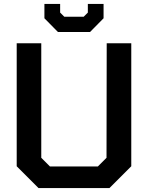

<svg xmlns="http://www.w3.org/2000/svg" viewBox="-20 -957 753 977"><path d="M275 -794 206 -864V-937H286V-893L307 -872H406L427 -893V-937H507V-864L438 -794ZM176 0 65 -111V-737H190V-154L234 -110H478L522 -154L523 -737H648V-111L537 0Z"/></svg>

Font: Tomorrow Medium
Style: Regular
Weight: 500
Designer: Tony de Marco, Monica Rizzolli
Foundry: Just in Type
Version: Version 2.002